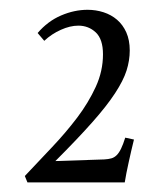

<svg xmlns="http://www.w3.org/2000/svg" viewBox="-20 -779 333 396"><path d="M192.4 -667Q192.4 -698.2 177.5 -712.2Q162.6 -726.1 141.6 -726.1Q124.5 -726.1 105.5 -717.5Q86.4 -709 71.3 -694.8L57.6 -710.9Q78.6 -735.4 106 -747.1Q133.3 -758.8 160.6 -758.8Q177.7 -758.8 193.6 -753.7Q209.5 -748.5 221.4 -738.3Q233.4 -728 240.5 -712.2Q247.6 -696.3 247.6 -674.8Q247.6 -654.3 241 -633.5Q234.4 -612.8 217.3 -586.7Q200.2 -560.5 170.4 -526.9Q140.6 -493.2 94.2 -446.8L195.3 -450.2Q203.6 -450.7 209.7 -452.4Q215.8 -454.1 220.7 -459Q225.6 -463.9 229.7 -472.4Q233.9 -481 238.3 -495.1L256.3 -491.2Q250.5 -467.8 245.4 -444.3Q240.2 -420.9 237.3 -402.8H36.6L31.2 -416Q58.6 -445.3 87.2 -475.3Q115.7 -505.4 139.2 -536.4Q162.6 -567.4 177.5 -599.9Q192.4 -632.3 192.4 -667Z"/></svg>

Font: Simonetta
Style: Italic
Weight: 400
Italic angle: -2°
Designer: Gayaneh Bagdasaryan
Foundry: BrownFox
Version: Version 1.001